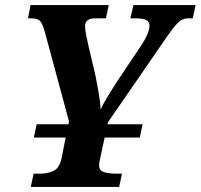

<svg xmlns="http://www.w3.org/2000/svg" viewBox="-20 -734 788 754"><path d="M101 0 112 -52H137Q167 -52 190.5 -63Q214 -74 222 -114L238 -194H113L124 -246H249L251 -257L156 -609Q148 -638 138.5 -650Q129 -662 102 -662H90L100 -714H407L396 -662H354Q314 -662 314 -631Q314 -618 318.5 -595.5Q323 -573 329 -547L355 -437Q361 -406 367.5 -369.5Q374 -333 375 -304Q384 -324 402.5 -354.5Q421 -385 445 -422L539 -562Q551 -581 559 -599.5Q567 -618 567 -634Q567 -649 554 -655.5Q541 -662 510 -662H492L504 -714H748L737 -662H719Q697 -662 681 -647Q665 -632 635 -589L404 -254L402 -246H540L529 -194H391L374 -115Q369 -93 369 -86Q369 -64 388.5 -58Q408 -52 437 -52H459L448 0Z"/></svg>

Font: Noto Serif SemiCondensed
Style: Bold Italic
Weight: 700
Width: 4
Italic angle: -12°
Designer: Monotype Design Team
Foundry: Monotype Imaging Inc.
Version: Version 2.014